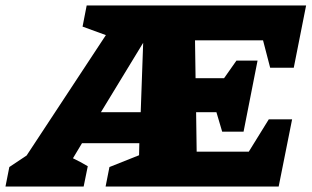

<svg xmlns="http://www.w3.org/2000/svg" viewBox="-105 -680 1136 700"><path d="M-85 0 -71 -71 -8 -113 281 -552 196 -583 211 -660H1011L966 -433H880L854 -533H606L608 -395H712L757 -459H834L783 -200H705L684 -271H610L612 -127H802L875 -245H960L911 0H280L294 -71L402 -114L403 -158H194L161 -103Q188 -90 215 -74L200 0ZM263 -271H408L417 -524Z"/></svg>

Font: Piazzolla Black
Style: Italic
Weight: 900
Italic angle: -11.3°
Designer: Juan Pablo del Peral
Foundry: Huerta Tipografica
Version: Version 1.330